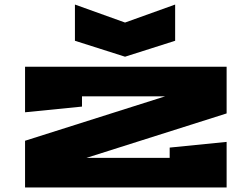

<svg xmlns="http://www.w3.org/2000/svg" viewBox="-20 -823 1105 843"><path d="M90 0V-205L705 -400H340V-355L90 -330V-530H975V-325L360 -130H725V-175L975 -200V0ZM309 -644V-803L529 -724L749 -803V-644L529 -574Z"/></svg>

Font: Stalin One
Style: Regular
Weight: 400
Designer: Jovanny Lemonad
Foundry: Alexey Maslov, Jovanny Lemonad
Version: Version 3.002; ttfautohint (v0.91) -l 8 -r 50 -G 200 -x 0 -w